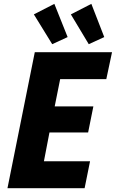

<svg xmlns="http://www.w3.org/2000/svg" viewBox="-20 -996 613 1016"><path d="M19.5 0 164.1 -719.7H572.8L542.5 -577.1H298.3L269.5 -433.1H474.1L446.3 -294.9H241.7L212.4 -142.6H456.5L427.7 0ZM256.3 -762.2 159.2 -919.9 267.6 -975.6 337.9 -799.8ZM449.7 -762.2 355 -919.9 463.4 -975.6 531.7 -799.8Z"/></svg>

Font: Reddit Sans ExtraBold
Style: Italic
Weight: 800
Italic angle: -11.25°
Designer: Stephen Hutchings
Version: Version 1.013